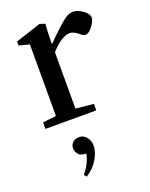

<svg xmlns="http://www.w3.org/2000/svg" viewBox="-136 -526 674 864"><g transform="rotate(-20 200.5 -93.5)"><path d="M25.9 0V-31.2L90.3 -38.6V-381.3L40.5 -393.6V-413.1L162.6 -453.1L187.5 -444.8Q184.1 -404.8 184.1 -367.2V-348.1Q251 -416 281.7 -438Q301.8 -453.1 321.3 -453.1Q343.8 -453.1 368.4 -435.5Q393.1 -418 393.1 -398.9Q393.1 -383.3 374.5 -359.6Q356 -335.9 341.3 -335.9Q331.1 -335.9 318.8 -346.7Q295.4 -367.7 275.9 -367.7Q236.8 -367.7 184.1 -309.6V-39.6L269.5 -31.2V0ZM127.4 265.6 117.7 253.4Q152.3 212.9 161.1 166.5H157.2Q133.3 166.5 123 153.3Q112.8 140.1 112.8 124Q112.8 107.9 124.8 97.2Q136.7 86.4 155.8 86.4Q176.8 86.4 190.4 103.8Q204.1 121.1 204.1 143.6Q204.1 174.8 184.3 208Q164.6 241.2 127.4 265.6Z"/></g></svg>

Font: Elstob 10pt Medium
Style: Regular
Weight: 500
Designer: Peter S. Baker
Version: Version 1.015